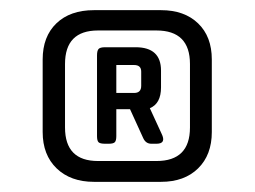

<svg xmlns="http://www.w3.org/2000/svg" viewBox="-20 -738 502 378"><path d="M244 -610H209V-555H244Q258 -555 258 -569V-597Q258 -610 244 -610ZM171 -470V-629Q171 -638 174 -641.5Q177 -645 187 -645H247Q297 -645 297 -599V-566Q297 -534 275 -525L298 -475Q308 -455 288 -455H278Q267 -455 262 -466L236 -523H209V-470Q209 -461 206 -458Q203 -455 194 -455H187Q177 -455 174 -458Q171 -461 171 -470ZM173 -421H288Q354 -421 354 -487V-612Q354 -678 288 -678H173Q108 -678 108 -612V-487Q108 -421 173 -421ZM297 -380H165Q119 -380 91.5 -406.5Q64 -433 64 -478V-621Q64 -666 91 -692Q118 -718 165 -718H297Q343 -718 370 -692Q397 -666 397 -621V-478Q397 -433 370 -406.5Q343 -380 297 -380Z"/></svg>

Font: Rajdhani SemiBold
Style: Regular
Weight: 600
Designer: Satya Rajpurohit, Jyotish Sonowal
Foundry: Indian Type Foundry
Version: Version 1.201 February 1, 2022